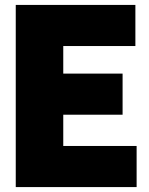

<svg xmlns="http://www.w3.org/2000/svg" viewBox="-20 -760 604 780"><path d="M44 0V-740H530V-573H237V-461H478V-294H237V-167H535V0Z"/></svg>

Font: Encode Sans Cnd Black
Style: Regular
Weight: 900
Width: 3
Designer: Multiple Designers
Foundry: Impallari Type
Version: Version 3.002; ttfautohint (v1.8.3) -l 8 -r 50 -G 200 -x 14 